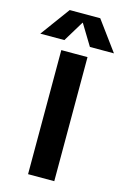

<svg xmlns="http://www.w3.org/2000/svg" viewBox="-183 -1027 717 1092"><g transform="rotate(15 176.0 -481.5)"><path d="M174.8 -912.1 100.6 -790H-41L85.9 -962.9H265.6L392.6 -790H251L176.8 -912.1ZM98.6 0V-730.5H252.9V0Z"/></g></svg>

Font: Mgen+ 1c bold
Style: Bold
Weight: 700
Designer: [Source Han Sans]
Ryoko NISHIZUKA  (kana & ideographs); Paul D. Hunt (Latin, Greek & Cyrillic); Wenlong ZHANG  (bopomofo
Version: Version 1.059.20150602